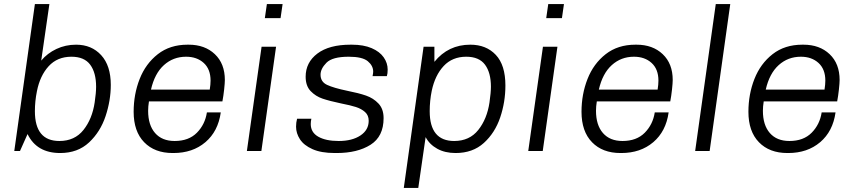

<svg xmlns="http://www.w3.org/2000/svg" viewBox="-20 -740 4190 941"><path d="M523 -324Q523 -248 497.5 -171Q472 -94 416.5 -42Q361 10 275 10Q160 10 115 -83L78 0H50L151 -720H222L182 -443Q212 -479 256.5 -500Q301 -521 353 -521Q429 -521 476 -469.5Q523 -418 523 -324ZM161 -293Q151 -244 151 -195Q151 -49 271 -49Q346 -49 389 -103Q432 -157 444 -238Q451 -285 451 -315Q451 -384 422 -423Q393 -462 330 -462Q261 -462 218.5 -415.5Q176 -369 161 -293Z M1082 -348Q1082 -333 1078.5 -301Q1075 -269 1070 -243H710Q706 -218 706 -197Q706 -127 740 -88Q774 -49 836 -49Q905 -49 945 -89.5Q985 -130 994 -189H1062Q1049 -96 986.5 -43Q924 10 830 10H826Q738 10 686.5 -43Q635 -96 635 -192Q635 -278 664.5 -353Q694 -428 753.5 -474.5Q813 -521 899 -521H905Q984 -521 1033 -474.5Q1082 -428 1082 -348ZM720 -301H1008Q1012 -326 1012 -345Q1012 -401 978.5 -431.5Q945 -462 892 -462Q829 -462 783.5 -421Q738 -380 720 -301Z M1355 -651H1278L1288 -720H1365ZM1261 0H1190L1262 -511H1333Z M1880 -399Q1880 -379 1876 -367H1806Q1809 -382 1809 -389Q1809 -418 1782.5 -440Q1756 -462 1689 -462Q1609 -462 1580 -432.5Q1551 -403 1551 -374Q1551 -339 1583 -324Q1615 -309 1682 -295Q1738 -284 1774 -271.5Q1810 -259 1835 -232.5Q1860 -206 1860 -161Q1860 -71 1796 -30.5Q1732 10 1630 10H1621Q1554 10 1511.5 -9Q1469 -28 1450 -57.5Q1431 -87 1431 -119Q1431 -140 1436 -158H1506Q1503 -145 1503 -132Q1503 -91 1540 -70Q1577 -49 1640 -49Q1706 -49 1746.5 -76Q1787 -103 1787 -148Q1787 -175 1769 -191Q1751 -207 1724.5 -215.5Q1698 -224 1652 -233Q1595 -245 1561 -256.5Q1527 -268 1502.5 -293.5Q1478 -319 1478 -364Q1478 -434 1535.5 -477.5Q1593 -521 1698 -521H1705Q1762 -521 1801.5 -504Q1841 -487 1860.5 -459Q1880 -431 1880 -399Z M2457 -321Q2457 -240 2431.5 -164.5Q2406 -89 2351.5 -39.5Q2297 10 2213 10Q2161 10 2123 -11Q2085 -32 2066 -68L2030 181H1959L2056 -511H2109V-437Q2177 -521 2285 -521Q2363 -521 2410 -471Q2457 -421 2457 -321ZM2096 -295Q2086 -246 2086 -195Q2086 -49 2206 -49Q2281 -49 2324 -103Q2367 -157 2379 -238Q2386 -287 2386 -315Q2386 -384 2357 -423Q2328 -462 2265 -462Q2197 -462 2154.5 -416.5Q2112 -371 2096 -295Z M2734 -651H2657L2667 -720H2744ZM2640 0H2569L2641 -511H2712Z M3277 -348Q3277 -333 3273.5 -301Q3270 -269 3265 -243H2905Q2901 -218 2901 -197Q2901 -127 2935 -88Q2969 -49 3031 -49Q3100 -49 3140 -89.5Q3180 -130 3189 -189H3257Q3244 -96 3181.5 -43Q3119 10 3025 10H3021Q2933 10 2881.5 -43Q2830 -96 2830 -192Q2830 -278 2859.5 -353Q2889 -428 2948.5 -474.5Q3008 -521 3094 -521H3100Q3179 -521 3228 -474.5Q3277 -428 3277 -348ZM2915 -301H3203Q3207 -326 3207 -345Q3207 -401 3173.5 -431.5Q3140 -462 3087 -462Q3024 -462 2978.5 -421Q2933 -380 2915 -301Z M3559 -720 3458 0H3387L3488 -720Z M4095 -348Q4095 -333 4091.5 -301Q4088 -269 4083 -243H3723Q3719 -218 3719 -197Q3719 -127 3753 -88Q3787 -49 3849 -49Q3918 -49 3958 -89.5Q3998 -130 4007 -189H4075Q4062 -96 3999.5 -43Q3937 10 3843 10H3839Q3751 10 3699.5 -43Q3648 -96 3648 -192Q3648 -278 3677.5 -353Q3707 -428 3766.5 -474.5Q3826 -521 3912 -521H3918Q3997 -521 4046 -474.5Q4095 -428 4095 -348ZM3733 -301H4021Q4025 -326 4025 -345Q4025 -401 3991.5 -431.5Q3958 -462 3905 -462Q3842 -462 3796.5 -421Q3751 -380 3733 -301Z"/></svg>

Font: Chivo Light Italic
Style: Regular
Weight: 300
Italic angle: -8.05°
Designer: Hector Gatti
Foundry: Omnibus-Type
Version: Version 1.007